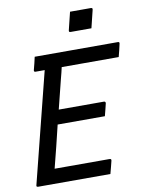

<svg xmlns="http://www.w3.org/2000/svg" viewBox="-97 -976 795 1045"><g transform="rotate(-10 300.0 -454.0)"><path d="M364 -908H479Q490 -908 487 -897L463 -799H348Q337 -799 340 -810ZM28 0Q16 0 20 -11L173 -619H123Q112 -619 115 -630Q120 -649 124 -665Q128 -681 132 -700H592Q602 -700 599 -689Q595 -670 591 -654Q587 -638 582 -619H267Q264 -604 260 -589Q256 -574 252 -558Q242 -517 231.5 -476Q221 -435 211 -394H461Q466 -394 468 -390.5Q470 -387 469 -383Q466 -372 461.5 -352Q457 -332 452 -315H191Q177 -256 162.5 -197.5Q148 -139 133 -81H436Q448 -81 445 -70Q442 -57 437 -38Q432 -19 427 0Z"/></g></svg>

Font: Recursive Sn Lnr St
Style: Italic
Weight: 400
Italic angle: -15°
Version: Version 1.079;hotconv 1.0.112;makeotfexe 2.5.65598; ttfautoh